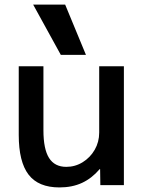

<svg xmlns="http://www.w3.org/2000/svg" viewBox="-20 -810 639 840"><path d="M240 10Q148 10 105 -46Q62 -102 62 -220V-520H170V-240Q170 -158 194.5 -119Q219 -80 270 -80Q309 -80 342 -100.5Q375 -121 394.5 -155Q414 -189 414 -230V-520H522V0H419L418 -70H416Q382 -30 339 -10Q296 10 240 10ZM246 -570 125 -790H265L356 -570Z"/></svg>

Font: M PLUS 2 Medium
Style: Regular
Weight: 500
Designer: Coji Morishita
Foundry: UNDERFOREST DESIGN
Version: Version 1.001